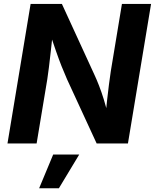

<svg xmlns="http://www.w3.org/2000/svg" viewBox="-20 -748 808 1001"><path d="M19 0 139.6 -727.5H302.7L472.2 -358.4Q483.9 -333.5 496.3 -301.5Q508.8 -269.5 521.2 -229.7Q533.7 -189.9 544.4 -141.6L529.3 -135.3Q532.7 -174.3 537.6 -219.5Q542.5 -264.6 547.9 -306.4Q553.2 -348.1 557.6 -376.5L615.7 -727.5H767.6L647 0H483.9L329.6 -334.5Q314.5 -368.7 300.8 -403.3Q287.1 -438 272 -481.4Q256.8 -524.9 237.3 -583L256.3 -585.9Q250.5 -531.2 245.1 -483.2Q239.7 -435.1 235.1 -397.2Q230.5 -359.4 226.6 -335L170.9 0ZM184.1 233.4 257.3 57.6H393.1L287.1 233.4Z"/></svg>

Font: Inter 17pt
Style: Bold Italic
Weight: 700
Italic angle: -9.3988°
Version: Version 4.001;git-66647c0bb